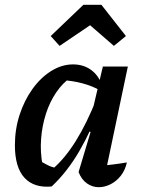

<svg xmlns="http://www.w3.org/2000/svg" viewBox="-20 -772 590 799"><path d="M195 4Q122 11 82 -32Q42 -75 42 -168Q42 -234 61.5 -294Q81 -354 115 -401.5Q149 -449 193 -476.5Q237 -504 284 -504Q325 -504 355.5 -483.5Q386 -463 401 -426L400 -394Q332 -433 235 -439L275 -450Q241 -427 214 -387.5Q187 -348 171 -298Q155 -248 151 -193.5Q147 -139 157 -86L141 -106Q160 -94 179 -84.5Q198 -75 220 -72L198 -68Q249 -111 295 -184.5Q341 -258 383 -364L404 -345Q360 -229 310 -143Q260 -57 195 4ZM414 -29 393 -81Q421 -84 449.5 -87.5Q478 -91 508 -96Q501 -64 483 -41Q465 -18 440.5 -5.5Q416 7 391 7Q364 7 341.5 -9Q319 -25 307 -56L357 -223L345 -227L408 -495H512ZM402 -752 504 -622 454 -581 355 -667 228 -581 191 -622 327 -752Z"/></svg>

Font: Piazzolla Thin
Style: Bold Italic
Weight: 700
Italic angle: -11.3°
Version: Version 2.005